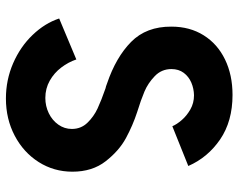

<svg xmlns="http://www.w3.org/2000/svg" viewBox="-96 -672 775 623"><g transform="rotate(90 291.5 -360.5)"><path d="M40 -165 172.9 -220.7Q181.6 -194.8 199 -171.9Q216.3 -148.9 241.7 -134.5Q267.1 -120.1 297.9 -120.1Q324.2 -120.1 347.4 -131.3Q370.6 -142.6 384.5 -162.4Q398.4 -182.1 398.4 -206.1Q398.4 -235.8 378.4 -256.6Q358.4 -277.3 332 -289.6Q305.7 -301.8 266.6 -315.4Q260.7 -316.4 251 -320.3Q166 -349.1 116 -398.4Q65.9 -447.8 66.4 -529.3Q66.4 -588.9 94.5 -633.8Q122.6 -678.7 172.9 -703.1Q223.1 -727.5 288.1 -727.5Q373.5 -727.5 432.4 -687.3Q491.2 -647 518.6 -584L389.6 -532.2Q383.3 -546.9 369.6 -562.7Q356 -578.6 335.2 -590.6Q314.5 -602.5 289.1 -602.5Q267.6 -602.1 248 -593.8Q228.5 -585.4 216.3 -569.1Q204.1 -552.7 204.1 -529.3Q204.1 -497.1 227.1 -475.1Q250 -453.1 277.1 -441.7Q304.2 -430.2 343.8 -418Q387.2 -403.8 428.2 -381.6Q469.2 -359.4 503.2 -315.9Q537.1 -272.5 537.1 -208Q537.1 -147.9 505.9 -98.6Q474.6 -49.3 420.4 -20.8Q366.2 7.8 299.8 7.8Q239.3 7.8 185.3 -15.6Q131.3 -39.1 93.3 -78.9Q55.2 -118.7 40 -165Z"/></g></svg>

Font: Reddit Sans Strawberry
Style: Bold
Weight: 700
Designer: Stephen Hutchings
Foundry: Reddit
Version: Version 1.013